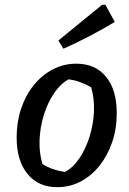

<svg xmlns="http://www.w3.org/2000/svg" viewBox="-20 -766 535 796"><path d="M217 10Q139 10 94 -45Q49 -100 49 -196Q49 -260 67.5 -315.5Q86 -371 120 -413Q154 -455 199 -478.5Q244 -502 296 -502Q375 -502 419.5 -448Q464 -394 464 -297Q464 -232 445 -176.5Q426 -121 392.5 -79Q359 -37 314.5 -13.5Q270 10 217 10ZM249 -53Q283 -71 309 -109.5Q335 -148 351 -198.5Q367 -249 369.5 -302.5Q372 -356 358 -404Q335 -417 312 -425.5Q289 -434 264 -437Q230 -418 203.5 -378.5Q177 -339 161.5 -288.5Q146 -238 144 -185Q142 -132 156 -86Q176 -73 199.5 -65Q223 -57 249 -53ZM243 -564 222 -598 403 -746H417L456 -675Q404 -644 351.5 -616.5Q299 -589 243 -564Z"/></svg>

Font: Piazzolla Thin SemiBold
Style: Italic
Weight: 600
Italic angle: -11.3°
Version: Version 2.005